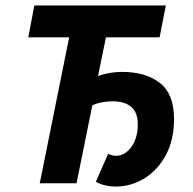

<svg xmlns="http://www.w3.org/2000/svg" viewBox="-20 -673 710 705"><path d="M405 12Q384 12 364 7Q344 2 332 -6L377 -108Q385 -104 392.5 -102.5Q400 -101 408 -101Q427 -101 445 -115Q463 -129 474.5 -155Q486 -181 486 -216Q486 -260 462 -280.5Q438 -301 393 -301Q375 -301 355 -297.5Q335 -294 319 -286L261 0H126L234 -536H84L106 -653H589L566 -536H369L340 -394Q363 -402 385 -405.5Q407 -409 428 -409Q515 -409 567 -368.5Q619 -328 619 -236Q619 -159 589 -103.5Q559 -48 510 -18Q461 12 405 12Z"/></svg>

Font: Source Sans 3
Style: Bold Italic
Weight: 700
Italic angle: -11°
Designer: Paul D. Hunt
Foundry: Adobe
Version: Version 3.052;hotconv 1.1.0;makeotfexe 2.6.0